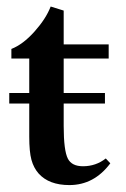

<svg xmlns="http://www.w3.org/2000/svg" viewBox="-20 -545 378 577"><path d="M188.5 11.2Q127.4 11.2 96.2 -23.4Q81.1 -40.5 74.5 -64.7Q67.9 -88.9 67.9 -134.3V-233.9H7.8V-265.6H67.9V-369.1H14.2V-397.9Q49.3 -411.6 83.7 -450.2Q118.2 -488.8 132.3 -525.4L171.4 -513.2V-411.6H306.6V-369.1H171.4V-265.6H295.4V-233.9H171.4V-166.5Q171.4 -92.3 184.1 -67.9Q195.8 -45.4 229.5 -45.4Q268.1 -45.4 297.9 -68.8L311.5 -54.2Q262.7 11.2 188.5 11.2Z"/></svg>

Font: Elstob 18pt SemiBold
Style: Regular
Weight: 600
Designer: Peter S. Baker
Version: Version 1.015